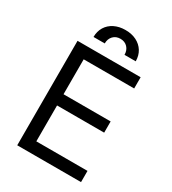

<svg xmlns="http://www.w3.org/2000/svg" viewBox="-220 -1044 1037 1158"><g transform="rotate(30 299.0 -464.5)"><path d="M87.9 0V-727.5H527.3V-649.4H175.8V-406.2H503.9V-328.1H175.8V-78.1H532.2V0ZM159.7 -795.9Q159.7 -835.4 178.2 -865.5Q196.8 -895.5 230 -912.1Q263.2 -928.7 306.6 -928.7Q350.6 -928.7 383.5 -912.1Q416.5 -895.5 435.1 -865.5Q453.6 -835.4 453.6 -795.9H375.5Q375.5 -827.6 356.4 -847.7Q337.4 -867.7 306.6 -867.7Q275.9 -867.7 256.8 -847.7Q237.8 -827.6 237.8 -795.9Z"/></g></svg>

Font: Inter V
Style: 
Weight: 400
Designer: Rasmus Andersson
Foundry: rsms
Version: Version 4.000;git-a3f224843